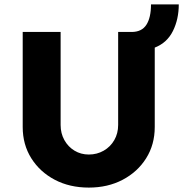

<svg xmlns="http://www.w3.org/2000/svg" viewBox="-20 -845 831 871"><path d="M383 6Q296 6 228.5 -29.5Q161 -65 122 -127Q83 -189 83 -269V-700H255V-278Q255 -240 272 -209.5Q289 -179 318 -161.5Q347 -144 383 -144Q420 -144 450.5 -161.5Q481 -179 498.5 -209.5Q516 -240 516 -278V-700H577Q623 -700 644 -732.5Q665 -765 665 -825H791Q791 -758 764.5 -704.5Q738 -651 682 -629V-269Q682 -189 643 -127Q604 -65 536.5 -29.5Q469 6 383 6Z"/></svg>

Font: Lexend Deca
Style: Bold
Weight: 700
Designer: Bonnie Shaver-Troup, Thomas Jockin
Foundry: Lexend
Version: Version 1.008; ttfautohint (v1.8.4.7-5d5b)